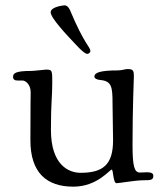

<svg xmlns="http://www.w3.org/2000/svg" viewBox="-20 -682 616 720"><path d="M170 -636C170 -615 227 -554 268 -511C283 -495 299 -480 307 -480C313 -480 319 -485 319 -491C319 -505 295 -518 243 -643C236 -659 227 -662 223 -662C219 -662 170 -657 170 -636ZM29 -394C29 -383 36 -380 47 -380H65C75 -380 95 -366 95 -336C95 -300 94 -318 94 -156C94 -34 155 18 255 18C345 18 391 -46 399 -46C405 -46 404 5 417 5C427 5 488 -6 518 -6C546 -6 555 -7 555 -23C555 -33 545 -36 531 -36C523 -36 514 -35 505 -35C483 -35 477 -60 477 -140C477 -276 482 -389 482 -395C482 -418 479 -423 458 -423C449 -423 437 -418 422 -418C354 -418 334 -409 334 -395C334 -387 345 -383 356 -382C399 -378 402 -356 402 -294L404 -156C404 -63 365 -34 282 -34C238 -34 171 -63 171 -195C171 -300 176 -318 176 -371C176 -418 176 -421 153 -421C147 -421 109 -416 96 -416C38 -416 29 -407 29 -394Z"/></svg>

Font: OFL Sorts Mill Goudy
Style: Regular
Weight: 500
Version: Version 003.000